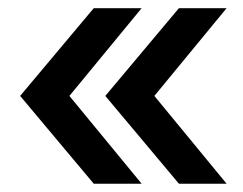

<svg xmlns="http://www.w3.org/2000/svg" viewBox="-20 -520 594 470"><path d="M29.3 -285.2 209.5 -70.3H326.7L149.9 -285.2L326.7 -500H209.5ZM237.8 -285.2 418 -70.3H534.7L357.9 -285.2L534.7 -500H418Z"/></svg>

Font: Inteeer Medium
Style: Regular
Weight: 500
Designer: Rasmus Andersson
Foundry: rsms
Version: Version 4.001;Glyphs 3.4 (3402)